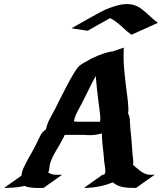

<svg xmlns="http://www.w3.org/2000/svg" viewBox="-63 -920 792 939"><path d="M149.9 -1Q138.2 -1 126.2 -0.7Q114.3 -0.5 102.5 -1.2Q90.8 -2 79.3 -3.9Q67.9 -5.9 57.1 -10.7L45.4 -8.3Q23.4 -3.9 1.5 -2.4Q-20.5 -1 -43 -1L42 -61Q42 -64 42.5 -65.9Q44.9 -83 50.8 -95.9Q56.6 -108.9 64.9 -124.5Q77.6 -149.4 91.6 -173.1Q105.5 -196.8 117.2 -221.7Q125.5 -239.7 134.8 -257.8Q144 -275.9 161.6 -287.1Q167.5 -314 179.7 -337.6Q191.9 -361.3 205.6 -385.7L209 -392.6Q214.4 -402.8 219.2 -413.1Q224.1 -423.3 229.5 -433.1Q247.1 -468.3 265.1 -502.9Q283.2 -537.6 304.2 -571.3Q311 -582 318.1 -590.6Q325.2 -599.1 335.9 -606Q340.3 -608.9 344.7 -611.6Q349.1 -614.3 353.5 -616.7L359.4 -619.6Q360.8 -621.1 360.8 -620.1L374 -627.9Q377.9 -629.9 380.9 -631.6Q383.8 -633.3 386.2 -634.5Q388.7 -635.7 391.6 -637Q394.5 -638.2 398.4 -640.1Q407.2 -644 418 -648.7Q428.7 -653.3 440.4 -657.2Q452.1 -661.1 464.6 -664.3Q477.1 -667.5 488.8 -668.9L542.5 -687Q539.6 -633.8 544.2 -582Q548.8 -530.3 555.7 -477.5Q557.1 -466.8 559.3 -451.2Q561.5 -435.5 563 -419.2Q564.5 -402.8 564.9 -387.7Q565.4 -372.6 563 -362.8L564.5 -363.3Q571.3 -348.6 572 -333.5Q572.8 -318.4 573.7 -302.7Q574.2 -290 575.9 -277.6Q577.6 -265.1 578.6 -252.4Q580.6 -231 582 -209.7Q583.5 -188.5 585 -166.5Q585.9 -152.8 588.1 -139.9Q590.3 -127 587.4 -113.3Q596.7 -106.4 604.7 -99.1Q612.8 -91.8 621.6 -85.2Q630.4 -78.6 639.9 -73.5Q649.4 -68.4 661.6 -65.9Q669.4 -65.4 677.2 -65.4Q685.1 -65.4 693.4 -65.4L602.5 -1Q589.4 -1 576.7 -1.2Q564 -1.5 551.5 -2.9Q539.1 -4.4 526.9 -7.8Q514.6 -11.2 502.9 -18.1Q496.1 -22 488.8 -28.3Q455.1 -14.2 419.4 -7.6Q383.8 -1 347.7 -1L438.5 -65.4H445.3Q446.8 -66.9 448 -68.6Q449.2 -70.3 450.2 -71.8Q452.1 -76.7 452.1 -84.5Q452.1 -92.3 450.9 -101.1Q449.7 -109.9 448.2 -118.4Q446.8 -127 446.3 -132.8Q444.3 -164.1 440.4 -194.8Q436.5 -225.6 435.5 -256.3V-267.1Q421.4 -264.2 411.4 -262.2Q401.4 -260.3 392.1 -259.5Q382.8 -258.8 372.6 -259Q362.3 -259.3 347.7 -260.3H253.4Q249.5 -250 244.6 -241.7Q229.5 -212.9 212.2 -184.6Q194.8 -156.2 183.6 -126Q179.2 -113.8 179 -100.8Q178.7 -87.9 172.9 -76.7Q184.1 -68.8 199.2 -65.9Q209.5 -64.9 220 -65.2Q230.5 -65.4 240.7 -65.4ZM286.6 -781.7 379.4 -834Q403.8 -847.7 427.5 -860.6Q451.2 -873.5 477.5 -882.8Q490.7 -887.7 504.9 -891.8Q519 -896 533.7 -898.2Q548.3 -900.4 562.7 -900.1Q577.1 -899.9 591.3 -895.5Q609.4 -890.1 624.3 -879.6Q639.2 -869.1 653.1 -856.7Q667 -844.2 680.7 -831.5Q694.3 -818.8 709.5 -808.6L580.1 -750Q559.6 -764.2 542.5 -781Q525.4 -797.9 505.4 -812.5Q498 -817.9 491 -822.8Q483.9 -827.6 475.6 -831.5Q447.8 -815.9 420.4 -800.5Q393.1 -785.2 365.2 -769.5ZM341.8 -423.3Q335.9 -411.1 329.3 -399.7Q322.8 -388.2 316.7 -376.5Q310.5 -364.7 305.7 -352.3Q300.8 -339.8 298.3 -326.7Q303.7 -325.7 309.1 -325.2Q314.5 -324.7 319.8 -324.7H426.3Q428.2 -333.5 427.5 -345.9Q426.8 -358.4 425.3 -371.6Q423.8 -384.8 421.9 -397.5Q419.9 -410.2 418.9 -418.9Q415 -451.2 411.4 -483.6Q407.7 -516.1 405.3 -548.3Q388.2 -517.6 372.8 -486.1Q357.4 -454.6 341.8 -423.3ZM359.9 -619.6 356 -617.2 355.5 -616.7Q355.5 -616.7 356.4 -617.2ZM459 -324.2Q459.5 -324.2 459.7 -324Q460 -323.7 460.4 -323.7Q459.5 -324.2 458.7 -324.2Q458 -324.2 459 -324.2ZM403.3 -606.4V-606.9L402.8 -606.4ZM460.4 -323.7Q462.4 -323.7 462.9 -323.2Q462.4 -323.7 460.4 -323.7Z"/></svg>

Font: Autopia Bold Italic
Style: Bold Italic
Weight: 700
Italic angle: -104°
Designer: Antoine Gelgon
Foundry: Antoine Gelgon
Version: V.1.0